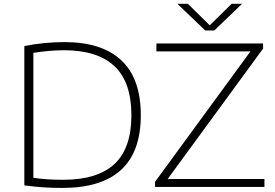

<svg xmlns="http://www.w3.org/2000/svg" viewBox="-20 -964 1419 990"><path d="M302 5Q251.5 5 207.5 2.2Q163.5 -0.5 105.5 -8V-726.5Q156.5 -737 210.2 -742Q264 -747 312 -747Q505.5 -747 605.8 -652.8Q706 -558.5 706 -370Q706 -181 604.2 -88Q502.5 5 302 5ZM307 -37Q482 -37 569.8 -118Q657.5 -199 657.5 -370Q657.5 -541 570 -623Q482.5 -705 309.5 -705Q272 -705 233.2 -701.5Q194.5 -698 152 -691.5V-47.5Q183 -42.5 219.5 -39.8Q256 -37 307 -37ZM779.5 0V-26.5L1271.5 -699H786.5V-740H1336.5V-713.5L844.5 -41H1343.5V0ZM1038 -807 894.5 -944.5H948.5L1061.5 -833.5L1174.5 -944.5H1228.5L1085 -807Z"/></svg>

Font: Encode Sans Exp XLt
Style: Regular
Weight: 200
Width: 7
Designer: Multiple Designers
Foundry: Impallari Type
Version: Version 3.002; ttfautohint (v1.8.3) -l 8 -r 50 -G 200 -x 14 